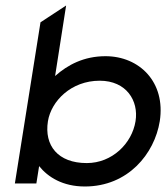

<svg xmlns="http://www.w3.org/2000/svg" viewBox="-20 -666 603 697"><path d="M34 0H112L122 -63C154 -23 208 11 288 11C445 11 541 -108 560 -226C582 -368 486 -462 363 -462C285 -462 226 -431 180 -390L220 -646L127 -585ZM154 -226C166 -299 238 -373 342 -373C439 -373 484 -300 472 -226C459 -145 387 -74 295 -74C190 -74 140 -138 154 -226Z"/></svg>

Font: Charger Pro
Style: BdExtObl
Weight: 700
Designer: Jasper
Foundry: Cannot Into Space Fonts
Version: Version 1.09